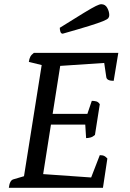

<svg xmlns="http://www.w3.org/2000/svg" viewBox="-20 -892 616 912"><path d="M22 0Q26 -35 43 -40L94 -55L178 -583L117 -598Q119 -613 124 -622.5Q129 -632 141 -641H542L520 -508Q488 -508 485 -525L475 -593L266 -579L230 -351H395L416 -413Q427 -413 437 -410.5Q447 -408 454 -397L431 -251Q421 -242 410 -239Q399 -236 389 -236L385 -300H222L185 -65L413 -49L454 -155Q468 -155 475.5 -151Q483 -147 490 -139L469 0ZM278 -732Q270 -732 267 -741Q264 -750 264 -760Q339 -807 378.5 -831Q418 -855 435.5 -863.5Q453 -872 461 -872Q480 -872 489.5 -854.5Q499 -837 499 -820Q499 -812 494.5 -806Q490 -800 469.5 -791.5Q449 -783 404 -769Q359 -755 278 -732Z"/></svg>

Font: Petrona Medium
Style: Italic
Weight: 500
Italic angle: -9°
Designer: Ringo R. Seeber
Foundry: Ringo R. Seeber
Version: Version 2.001; ttfautohint (v1.8.3)